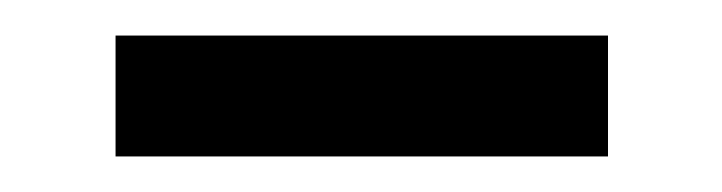

<svg xmlns="http://www.w3.org/2000/svg" viewBox="-20 -336 406 108"><path d="M45 -248V-316H322V-248Z"/></svg>

Font: GenRyuMin TW B
Style: Regular
Weight: 700
Version: Version 1.501;PS 1;hotconv 16.6.51;makeotf.lib2.5.65220